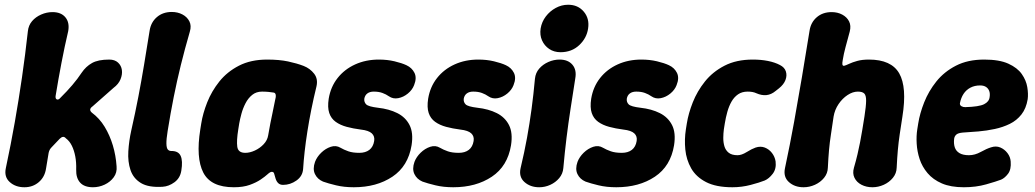

<svg xmlns="http://www.w3.org/2000/svg" viewBox="-20 -770 4360 809"><path d="M82.8 19Q45.2 19 20.9 -3Q-3.4 -25 4.6 -61.8Q26 -162.2 42.5 -256.1Q59 -350 72.7 -444.4Q86.4 -538.8 97.4 -638.2Q100 -663.2 115.1 -680.9Q130.2 -698.6 153.5 -708.8Q176.8 -719 201.2 -719Q237.4 -719 255.6 -697Q273.8 -675 267.4 -638.8Q252 -573.2 238.9 -504.6Q225.8 -436 214.8 -368.8Q212 -354.6 219.2 -351.2Q226.4 -347.8 235.4 -358.8Q262.2 -385.2 284.7 -411.6Q307.2 -438 324.2 -463.8Q341.8 -489.8 367.7 -504.4Q393.6 -519 440.2 -519Q463.4 -519 477.1 -506.5Q490.8 -494 493.5 -475.3Q496.2 -456.6 487.8 -436Q479.4 -415.4 458.4 -399.8L370 -321.8Q351.8 -309 366.8 -295.6Q399.2 -271.6 421 -235.7Q442.8 -199.8 455.5 -157.3Q468.2 -114.8 471.2 -69.2Q473.8 -43 459.2 -23.1Q444.6 -3.2 421 7.9Q397.4 19 371.8 19Q335.4 19 317.7 -0.5Q300 -20 301 -55.4Q302 -85.6 297.2 -110.9Q292.4 -136.2 282.8 -155.9Q273.2 -175.6 257.6 -187.2Q246.6 -200.4 231.2 -185L197.6 -149.6Q192.2 -144.2 189.4 -138.7Q186.6 -133.2 185 -126.2L174 -60Q168.8 -24.4 143.6 -2.7Q118.4 19 82.8 19Z M665 17Q605.8 20.6 573.8 1.2Q541.8 -18.2 529.9 -53.4Q518 -88.6 520.7 -132.5Q523.4 -176.4 533 -219.8Q550 -294.8 563 -362.6Q576 -430.4 587.2 -498Q598.4 -565.6 610.4 -640.6Q615.8 -676.2 641 -697.9Q666.2 -719.6 703.8 -719.6Q728.8 -719.6 748.7 -709.1Q768.6 -698.6 778 -680Q787.4 -661.4 779.8 -636.4Q758.4 -562.6 741.9 -495.6Q725.4 -428.6 711.9 -360.8Q698.4 -293 686.4 -218Q680.8 -183.6 681.2 -165Q681.6 -146.4 687 -140.1Q692.4 -133.8 701.6 -133.8Q731.6 -134.2 741.2 -113.2Q750.8 -92.2 744 -51Q739.2 -19.8 715.3 -2.2Q691.4 15.4 665 17Z M965.2 19Q868.4 19 836.6 -42.8Q804.8 -104.6 824 -225L828 -250Q834.6 -292 853.1 -338.8Q871.6 -385.6 904.2 -426.5Q936.8 -467.4 986.8 -493.2Q1036.8 -519 1105.8 -519Q1156.8 -519 1193.8 -511.1Q1230.8 -503.2 1259.4 -492.2Q1286.4 -481.6 1303.6 -459.5Q1320.8 -437.4 1313.4 -405.6Q1301.4 -356.6 1291.8 -308.8Q1282.2 -261 1275.2 -216.3Q1268.2 -171.6 1263.7 -131.5Q1259.2 -91.4 1257.2 -58Q1255 -27.6 1229 -9.3Q1203 9 1172.8 9Q1160.2 9 1152.6 1.9Q1145 -5.2 1141.2 -17.6Q1137 -30.4 1135.2 -38.2Q1133.4 -46 1125.2 -46Q1118.6 -46 1107.7 -36Q1096.8 -26 1078.4 -13.5Q1060 -1 1032.4 9Q1004.8 19 965.2 19ZM1013.4 -126Q1032.8 -126 1054 -135.8Q1075.2 -145.6 1091 -162.4Q1106.8 -179.2 1110 -200Q1114.8 -227.6 1119.1 -250.1Q1123.4 -272.6 1128.4 -295.1Q1133.4 -317.6 1138.6 -345.2Q1148.4 -379.4 1131.2 -380.2Q1123.4 -381.6 1110.7 -382.8Q1098 -384 1084.2 -384Q1059.8 -384 1042.7 -370.2Q1025.6 -356.4 1014.5 -334.9Q1003.4 -313.4 997.3 -290.7Q991.2 -268 988 -250L984 -225Q976.2 -177.2 979.8 -151.6Q983.4 -126 1013.4 -126Z M1470.8 19Q1429.8 19 1396.1 10.9Q1362.4 2.8 1341.2 -4.8Q1317.4 -15 1307.1 -36.6Q1296.8 -58.2 1307.4 -88Q1315.4 -109 1333.5 -126.6Q1351.6 -144.2 1373.7 -151.5Q1395.8 -158.8 1414.8 -147.4Q1429.2 -139 1447.7 -132.5Q1466.2 -126 1494 -126Q1520 -126 1536.3 -138.5Q1552.6 -151 1556.6 -176Q1559.8 -195.8 1546.6 -208.1Q1533.4 -220.4 1500.8 -224Q1468 -228.2 1440.9 -235.5Q1413.8 -242.8 1394.5 -256.6Q1375.2 -270.4 1367.3 -293.9Q1359.4 -317.4 1365 -354Q1373.2 -404 1402.4 -441.1Q1431.6 -478.2 1476.6 -498.6Q1521.6 -519 1576.4 -519Q1611.6 -519 1642.3 -511.7Q1673 -504.4 1692.6 -495.2Q1715.8 -484.4 1726.4 -463Q1737 -441.6 1724.8 -411.2Q1717.2 -391.2 1698.6 -375.9Q1680 -360.6 1658.1 -356.4Q1636.2 -352.2 1618.8 -364.2Q1607 -372.6 1591.5 -378.3Q1576 -384 1554.8 -384Q1538.2 -384 1527.9 -376.3Q1517.6 -368.6 1515 -354Q1513.4 -339.8 1522.9 -330.3Q1532.4 -320.8 1572.4 -316Q1619.6 -310.8 1654.2 -293.4Q1688.8 -276 1705.6 -243.2Q1722.4 -210.4 1714.2 -158Q1699.8 -69.8 1633.3 -25.4Q1566.8 19 1470.8 19Z M1889.8 19Q1848.8 19 1815.1 10.9Q1781.4 2.8 1760.2 -4.8Q1736.4 -15 1726.1 -36.6Q1715.8 -58.2 1726.4 -88Q1734.4 -109 1752.5 -126.6Q1770.6 -144.2 1792.7 -151.5Q1814.8 -158.8 1833.8 -147.4Q1848.2 -139 1866.7 -132.5Q1885.2 -126 1913 -126Q1939 -126 1955.3 -138.5Q1971.6 -151 1975.6 -176Q1978.8 -195.8 1965.6 -208.1Q1952.4 -220.4 1919.8 -224Q1887 -228.2 1859.9 -235.5Q1832.8 -242.8 1813.5 -256.6Q1794.2 -270.4 1786.3 -293.9Q1778.4 -317.4 1784 -354Q1792.2 -404 1821.4 -441.1Q1850.6 -478.2 1895.6 -498.6Q1940.6 -519 1995.4 -519Q2030.6 -519 2061.3 -511.7Q2092 -504.4 2111.6 -495.2Q2134.8 -484.4 2145.4 -463Q2156 -441.6 2143.8 -411.2Q2136.2 -391.2 2117.6 -375.9Q2099 -360.6 2077.1 -356.4Q2055.2 -352.2 2037.8 -364.2Q2026 -372.6 2010.5 -378.3Q1995 -384 1973.8 -384Q1957.2 -384 1946.9 -376.3Q1936.6 -368.6 1934 -354Q1932.4 -339.8 1941.9 -330.3Q1951.4 -320.8 1991.4 -316Q2038.6 -310.8 2073.2 -293.4Q2107.8 -276 2124.6 -243.2Q2141.4 -210.4 2133.2 -158Q2118.8 -69.8 2052.3 -25.4Q1985.8 19 1889.8 19Z M2252 19Q2214.4 19 2189.8 -3Q2165.2 -25 2173.6 -61.8Q2189.6 -128.8 2200.6 -189.4Q2211.6 -250 2219.8 -310.9Q2228 -371.8 2234 -438.2Q2236.6 -463.2 2252 -480.9Q2267.4 -498.6 2290.4 -508.8Q2313.4 -519 2337.8 -519Q2373.4 -519 2391.9 -497.3Q2410.4 -475.6 2404 -440Q2393.6 -373 2384.1 -311.8Q2374.6 -250.6 2367.1 -189.7Q2359.6 -128.8 2353.6 -61.8Q2351.6 -37.8 2336.3 -19.6Q2321 -1.4 2298.7 8.8Q2276.4 19 2252 19ZM2341.8 -550Q2314.4 -550 2294.1 -563.7Q2273.8 -577.4 2263.8 -600Q2253.8 -622.6 2258 -650Q2262.8 -678.4 2279.9 -700.8Q2297 -723.2 2321.7 -736.6Q2346.4 -750 2373.8 -750Q2415.4 -750 2439.9 -720.8Q2464.4 -691.6 2458 -650Q2452.2 -609.4 2420.5 -579.7Q2388.8 -550 2341.8 -550Z M2576.8 19Q2535.8 19 2502.1 10.9Q2468.4 2.8 2447.2 -4.8Q2423.4 -15 2413.1 -36.6Q2402.8 -58.2 2413.4 -88Q2421.4 -109 2439.5 -126.6Q2457.6 -144.2 2479.7 -151.5Q2501.8 -158.8 2520.8 -147.4Q2535.2 -139 2553.7 -132.5Q2572.2 -126 2600 -126Q2626 -126 2642.3 -138.5Q2658.6 -151 2662.6 -176Q2665.8 -195.8 2652.6 -208.1Q2639.4 -220.4 2606.8 -224Q2574 -228.2 2546.9 -235.5Q2519.8 -242.8 2500.5 -256.6Q2481.2 -270.4 2473.3 -293.9Q2465.4 -317.4 2471 -354Q2479.2 -404 2508.4 -441.1Q2537.6 -478.2 2582.6 -498.6Q2627.6 -519 2682.4 -519Q2717.6 -519 2748.3 -511.7Q2779 -504.4 2798.6 -495.2Q2821.8 -484.4 2832.4 -463Q2843 -441.6 2830.8 -411.2Q2823.2 -391.2 2804.6 -375.9Q2786 -360.6 2764.1 -356.4Q2742.2 -352.2 2724.8 -364.2Q2713 -372.6 2697.5 -378.3Q2682 -384 2660.8 -384Q2644.2 -384 2633.9 -376.3Q2623.6 -368.6 2621 -354Q2619.4 -339.8 2628.9 -330.3Q2638.4 -320.8 2678.4 -316Q2725.6 -310.8 2760.2 -293.4Q2794.8 -276 2811.6 -243.2Q2828.4 -210.4 2820.2 -158Q2805.8 -69.8 2739.3 -25.4Q2672.8 19 2576.8 19Z M3066.2 19Q2997.2 19 2955 -2.8Q2912.8 -24.6 2892.3 -60.8Q2871.8 -97 2867.6 -140Q2863.4 -183 2870 -225L2874 -250Q2880.6 -292 2899.1 -338.8Q2917.6 -385.6 2950.2 -426.5Q2982.8 -467.4 3032.8 -493.2Q3082.8 -519 3151.8 -519Q3186.8 -519 3216.1 -513.1Q3245.4 -507.2 3266.4 -496Q3285.8 -486.2 3291.3 -469Q3296.8 -451.8 3289.6 -432.9Q3282.4 -414 3262.2 -397.8L3248.2 -386.8Q3229.8 -371.4 3209.5 -369.3Q3189.2 -367.2 3166.2 -377.4Q3152.6 -384 3130.2 -384Q3106.4 -384 3089.8 -372.5Q3073.2 -361 3062.3 -341.9Q3051.4 -322.8 3044.7 -298.8Q3038 -274.8 3034 -250L3030 -225Q3027.8 -208.4 3027.6 -189.4Q3027.4 -170.4 3032.3 -153.7Q3037.2 -137 3050.3 -126.5Q3063.4 -116 3087.8 -116Q3104.8 -116 3126.2 -129.3Q3147.6 -142.6 3163.6 -148.2Q3184.6 -155.2 3202.6 -148.2Q3220.6 -141.2 3232.7 -125.5Q3244.8 -109.8 3248 -90Q3251.8 -58.6 3236 -37.9Q3220.2 -17.2 3202 -9.4Q3180.6 -0.8 3143 9.1Q3105.4 19 3066.2 19Z M3365.8 19Q3328.2 19 3303.9 -3Q3279.6 -25 3287.6 -61.8Q3309 -162.2 3326 -256.4Q3343 -350.6 3359 -445.3Q3375 -540 3391 -640Q3396.2 -675.6 3421.4 -697.3Q3446.6 -719 3484.2 -719Q3509.2 -719 3528.8 -708.5Q3548.4 -698 3557.6 -680Q3566.8 -662 3560.4 -637Q3550.4 -600 3542.7 -571.4Q3535 -542.8 3531 -517.4Q3528.2 -502.8 3529.6 -497.5Q3531 -492.2 3536.8 -492.8Q3544.2 -494.6 3557.9 -501.1Q3571.6 -507.6 3592.2 -513.3Q3612.8 -519 3641.2 -519Q3735.6 -519 3768.9 -460.9Q3802.2 -402.8 3782.4 -279Q3775.8 -237 3770.9 -203.6Q3766 -170.2 3763.1 -137.6Q3760.2 -105 3758.2 -63.6Q3757.6 -39.6 3742.3 -20.8Q3727 -2 3703.9 8.5Q3680.8 19 3655.8 19Q3630.2 19 3609.9 8.5Q3589.6 -2 3580.4 -20.8Q3571.2 -39.6 3578.2 -63.6Q3587.2 -94.4 3593.2 -120.3Q3599.2 -146.2 3604 -170.7Q3608.8 -195.2 3613.1 -221.6Q3617.4 -248 3622.4 -279Q3629.2 -322.8 3629.4 -345.4Q3629.6 -368 3621.6 -376Q3613.6 -384 3594.6 -384Q3573.2 -384 3551.3 -369.6Q3529.4 -355.2 3513.3 -331.4Q3497.2 -307.6 3492.4 -279Q3486.4 -237 3481.2 -203.6Q3476 -170.2 3473.1 -137.6Q3470.2 -105 3468.2 -63.6Q3467.6 -39.6 3452.3 -20.8Q3437 -2 3413.9 8.5Q3390.8 19 3365.8 19Z M4041.2 19Q3986 19 3948.7 2.9Q3911.4 -13.2 3888.4 -40.4Q3865.4 -67.6 3854.9 -99.7Q3844.4 -131.8 3842.5 -164.7Q3840.6 -197.6 3845 -225L3849 -250Q3855.6 -292 3874.1 -338.8Q3892.6 -385.6 3925.2 -426.5Q3957.8 -467.4 4007.8 -493.2Q4057.8 -519 4126.8 -519Q4190.8 -519 4228.8 -501.7Q4266.8 -484.4 4285.3 -458Q4303.8 -431.6 4308.5 -403Q4313.2 -374.4 4310.2 -352Q4303.8 -313 4283.9 -287.7Q4264 -262.4 4234.9 -248.1Q4205.8 -233.8 4171.6 -226.5Q4137.4 -219.2 4102.6 -216.2Q4067.8 -213.2 4036.4 -211.4Q4017 -209.6 4009.5 -202.9Q4002 -196.2 4000.4 -185.8Q3997.8 -165 4003 -149.2Q4008.2 -133.4 4023 -124.7Q4037.8 -116 4062.8 -116Q4087.6 -116 4112.5 -129.8Q4137.4 -143.6 4155.8 -149.2Q4176.8 -156.2 4194.8 -148.6Q4212.8 -141 4225.1 -124.8Q4237.4 -108.6 4238.6 -89.2Q4241.2 -56 4227.5 -37.9Q4213.8 -19.8 4198 -13Q4178.2 -5.4 4135.3 6.8Q4092.4 19 4041.2 19ZM4047.8 -318.6Q4105 -320.2 4126.3 -330.8Q4147.6 -341.4 4149.8 -360.8Q4152.2 -375.8 4148.1 -386.7Q4144 -397.6 4134.4 -403.8Q4124.8 -410 4109.8 -410Q4086.6 -410 4068.8 -400.6Q4051 -391.2 4040 -374.5Q4029 -357.8 4024.6 -334.6Q4024 -326.4 4031.6 -322.2Q4039.2 -318 4047.8 -318.6Z"/></svg>

Font: Winky Sans
Style: Italic
Weight: 400
Italic angle: -8.97852°
Designer: Simon Atzbach
Foundry: typofactur
Version: Version 1.205